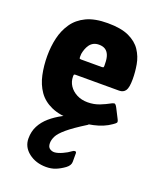

<svg xmlns="http://www.w3.org/2000/svg" viewBox="-138 -564 750 909"><g transform="rotate(20 237.0 -110.0)"><path d="M30 -237Q30 -284 40 -327Q50 -370 74 -405Q98 -440 140 -460Q182 -480 247 -480Q314 -480 354 -461.5Q394 -443 414.5 -412Q435 -381 441.5 -344Q448 -307 448 -271Q448 -228 437.5 -213Q427 -198 406 -198H187Q180 -198 179 -195.5Q178 -193 178 -186Q178 -161 191.5 -140.5Q205 -120 229 -107.5Q253 -95 284 -95Q317 -95 345 -106.5Q373 -118 383 -124Q397 -132 404.5 -133.5Q412 -135 421 -117L445 -70Q452 -57 448.5 -52Q445 -47 433 -39Q398 -14 347.5 -3Q297 8 248 8Q181 8 138.5 -11Q96 -30 72.5 -64Q49 -98 39.5 -142.5Q30 -187 30 -237ZM300 -295Q300 -321 293.5 -337.5Q287 -354 274.5 -362Q262 -370 243 -370Q227 -370 215.5 -364Q204 -358 196.5 -347.5Q189 -337 184.5 -324.5Q180 -312 178 -300Q177 -282 178 -278.5Q179 -275 186 -275H290Q298 -275 299.5 -278Q301 -281 300 -295ZM204 260Q152 260 116 232Q80 204 80 161Q80 126 94.5 98Q109 70 135 47.5Q161 25 195 7Q206 1 219.5 -4Q233 -9 249 -9H320Q328 -9 328.5 -4.5Q329 0 322 5Q261 43 231 68.5Q201 94 192 112.5Q183 131 183 147Q183 167 194.5 174.5Q206 182 219 181Q234 180 256.5 170Q279 160 296 147Q302 142 308.5 142.5Q315 143 315 151V194Q315 212 295 227Q273 243 251.5 251.5Q230 260 204 260Z"/></g></svg>

Font: Glory Thin ExtraBold
Style: Regular
Weight: 800
Version: Version 1.011